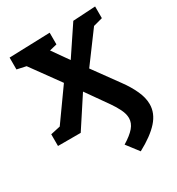

<svg xmlns="http://www.w3.org/2000/svg" viewBox="-185 -653 929 1010"><g transform="rotate(-30 279.5 -148.0)"><path d="M10 0V-71L69 -84L203 -272L77 -446L22 -458V-530L270 -538V-467L225 -456L294 -358L409 -530L546 -538V-467L490 -452L356 -271L467 -118Q498 -76 518 -32.5Q538 11 538 50Q538 105 496.5 151.5Q455 198 373 242L317 169Q363 141 385 115Q407 89 407 59Q407 34 393 5.5Q379 -23 360 -50L267 -182L148 0Z"/></g></svg>

Font: Bitter
Style: Bold
Weight: 700
Designer: Sol Matas, and Bitter project Authors
Foundry: Sol Matas
Version: Version 2.001